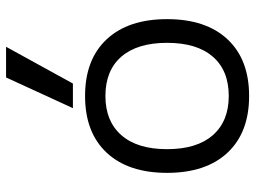

<svg xmlns="http://www.w3.org/2000/svg" viewBox="-124 -706 840 632"><g transform="rotate(-90 296.0 -390.0)"><path d="M296 10Q176 10 109.5 -61Q43 -132 43 -260Q43 -388 109.5 -459Q176 -530 296 -530Q416 -530 482.5 -459Q549 -388 549 -260Q549 -132 482.5 -61Q416 10 296 10ZM296 -57Q380 -57 425.5 -109.5Q471 -162 471 -260Q471 -358 425.5 -410.5Q380 -463 296 -463Q213 -463 167 -410.5Q121 -358 121 -260Q121 -162 167 -109.5Q213 -57 296 -57ZM337 -570H256L357 -790H458Z"/></g></svg>

Font: M PLUS 1
Style: Regular
Weight: 400
Designer: Coji Morishita
Foundry: UNDERFOREST DESIGN
Version: Version 1.001